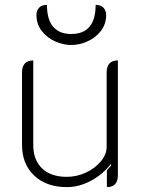

<svg xmlns="http://www.w3.org/2000/svg" viewBox="-20 -756 582 785"><path d="M462 -40Q462 9 417 9V-60L435 -80L433 -85Q399 -42 351 -16.5Q303 9 253 9Q170 9 120 -38Q70 -85 70 -164V-459Q70 -509 116 -509V-163Q116 -102 152 -67.5Q188 -33 253 -33Q294 -33 331.5 -50.5Q369 -68 392.5 -96.5Q416 -125 416 -155V-459Q416 -509 462 -509ZM129 -695Q129 -712 139.5 -724Q150 -736 172 -736Q172 -676 197.5 -646.5Q223 -617 271 -617Q371 -617 371 -736Q393 -736 403.5 -724Q414 -712 414 -695Q414 -657 392 -629Q370 -601 337 -586.5Q304 -572 271 -572Q239 -572 206 -586.5Q173 -601 151 -629Q129 -657 129 -695Z"/></svg>

Font: K2D Thin
Style: Regular
Weight: 100
Designer: Katatrad Aksorn Co.,Ltd.
Foundry: Cadson Demak Co.,Ltd.
Version: Version 1.000; ttfautohint (v1.6)